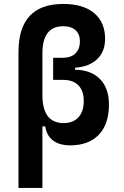

<svg xmlns="http://www.w3.org/2000/svg" viewBox="-20 -723 626 968"><path d="M73.2 224.6V-460.4Q73.2 -703.1 298.8 -703.1Q399.4 -703.1 454.6 -657Q509.8 -610.8 509.8 -527.3Q509.8 -463.4 470.5 -425.3Q431.2 -387.2 358.4 -381.3V-371.6Q439.9 -370.1 484.6 -324Q529.3 -277.8 529.3 -195.3Q529.3 -97.7 478.3 -43.9Q427.2 9.8 334 9.8Q279.3 9.8 246.8 -15.1Q214.4 -40 208.5 -85.9H193.8V224.6ZM298.8 -590.8Q193.8 -590.8 193.8 -454.1V-244.1Q193.8 -102.5 300.8 -102.5Q349.1 -102.5 375.7 -131.8Q402.3 -161.1 402.3 -214.8Q402.3 -265.1 375.2 -292.7Q348.1 -320.3 298.8 -320.3H248V-431.6H295.9Q337.4 -431.6 360.1 -453.4Q382.8 -475.1 382.8 -515.1Q382.8 -550.8 360.8 -570.8Q338.9 -590.8 298.8 -590.8Z"/></svg>

Font: Caskaydia Cove SemiBold
Style: Regular
Weight: 600
Monospace: yes
Designer: Aaron Bell
Foundry: Saja Typeworks
Version: Version 4.300; ttfautohint (v1.8.3)